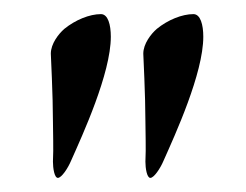

<svg xmlns="http://www.w3.org/2000/svg" viewBox="-20 -696 349 272"><path d="M52 -620C52 -619 55 -560 55 -524C55 -506 56 -488 55 -467C55 -458 57 -444 62 -444C67 -444 76 -457 81 -469C97 -505 137 -592 137 -644C137 -661 133 -676 123 -676C107 -676 87 -668 71 -655C63 -648 52 -634 52 -620ZM183 -620C183 -619 186 -560 186 -524C186 -506 187 -488 186 -467C186 -458 188 -444 193 -444C198 -444 207 -457 212 -469C228 -505 268 -592 268 -644C268 -661 264 -676 254 -676C238 -676 218 -668 202 -655C194 -648 183 -634 183 -620Z"/></svg>

Font: EB Garamond SC 08
Style: Regular
Weight: 400
Version: Version 0.016